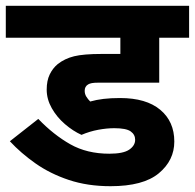

<svg xmlns="http://www.w3.org/2000/svg" viewBox="-20 -642 672 662"><path d="M374 -200Q348 -200 318.5 -194.5Q289 -189 261 -177Q232 -190 204 -214Q176 -238 158.5 -269Q141 -300 141 -333Q141 -364 151.5 -385.5Q162 -407 179 -421Q203 -440 235.5 -448Q268 -456 331 -456H395V-512H0V-622H632V-512H529V-357H321Q305 -357 297 -355.5Q289 -354 284 -351Q272 -344 272 -329Q272 -318 277.5 -309Q283 -300 291 -292Q312 -298 337 -301Q362 -304 394 -304Q484 -304 532.5 -263.5Q581 -223 581 -154Q581 -89 527.5 -44.5Q474 0 361 0Q282 0 217.5 -21.5Q153 -43 102.5 -78.5Q52 -114 14 -155L112 -232Q165 -177 222.5 -144.5Q280 -112 357 -112Q405 -112 425.5 -126Q446 -140 446 -160Q446 -178 430.5 -189Q415 -200 374 -200Z"/></svg>

Font: Noto Sans Devanagari UI
Style: Bold
Weight: 700
Designer: Jelle Bosma - Monotype Design Team
Foundry: Monotype Imaging Inc.
Version: Version 2.004; ttfautohint (v1.8.4.7-5d5b)